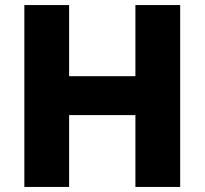

<svg xmlns="http://www.w3.org/2000/svg" viewBox="-20 -740 810 760"><path d="M516 0V-720H693.2V0ZM76.4 0V-720H253.6V0ZM171.6 -284.4V-438.4H598V-284.4Z"/></svg>

Font: Kufam
Style: Regular
Weight: 400
Designer: Wael Morcos, Artur Schmal
Foundry: Original Type
Version: Version 1.301; ttfautohint (v1.8.3)